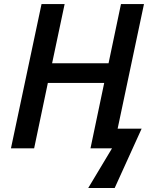

<svg xmlns="http://www.w3.org/2000/svg" viewBox="-20 -734 783 950"><path d="M534.2 0H427.7L495.6 -323.7H216.8L148.9 0H34.2L185.5 -713.9H299.8L237.8 -420.9H517.1L578.6 -713.9H692.4L562 -97.2H680.7L547.4 196.3H416.5Z"/></svg>

Font: Viking Open Sans Light
Style: Bold Italic
Weight: 600
Italic angle: -12°
Foundry: Ascender Corporation
Version: Version 2.000